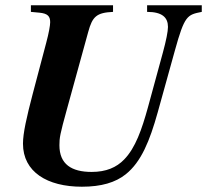

<svg xmlns="http://www.w3.org/2000/svg" viewBox="-20 -689 784 727"><path d="M744 -669H537V-644C594 -644 616 -623 616 -587C616 -570 609 -535 597 -491L540 -282C517 -199 493 -129 450 -85C421 -55 382 -38 327 -38C251 -38 205 -67 205 -139C205 -167 207 -180 233 -274L314 -568C330 -627 346 -641 408 -644V-669H97V-644L129 -641C161 -638 170 -627 170 -605C170 -593 165 -564 155 -527L104 -334C81 -246 67 -185 67 -145C67 -38 159 18 290 18C364 18 417 2 456 -29C515 -76 547 -156 577 -263L642 -497C679 -631 689 -633 744 -644Z"/></svg>

Font: XITS
Style: Bold Italic
Weight: 700
Italic angle: -16.33°
Designer: MicroPress Inc., with final additions and corrections provided by Coen Hoffman, Elsevier (retired)
Version: Version 1.302